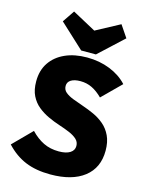

<svg xmlns="http://www.w3.org/2000/svg" viewBox="-141 -1051 878 1147"><g transform="rotate(15 298.0 -477.5)"><path d="M285 11Q196 11 130.5 -16Q65 -43 11 -101L124 -215Q161 -176 203 -155.5Q245 -135 298 -135Q343 -135 367.5 -150.5Q392 -166 392 -193Q392 -218 374 -234.5Q356 -251 326.5 -263.5Q297 -276 261.5 -287.5Q226 -299 190.5 -315.5Q155 -332 125.5 -356Q96 -380 78 -416Q60 -452 60 -505Q60 -573 92.5 -621Q125 -669 183 -695Q241 -721 318 -721Q395 -721 460 -695Q525 -669 567 -623L453 -510Q421 -542 388 -558Q355 -574 316 -574Q279 -574 258 -561Q237 -548 237 -524Q237 -500 255 -485Q273 -470 302.5 -458.5Q332 -447 367.5 -435Q403 -423 438 -407Q473 -391 502.5 -366Q532 -341 550 -303Q568 -265 568 -211Q568 -105 493.5 -47Q419 11 285 11ZM464 -966 514 -892 363 -752H272L121 -892L171 -966L385 -850H248Z"/></g></svg>

Font: Outfit Thin ExtraBold
Style: Regular
Weight: 800
Version: Version 1.100;gftools[0.9.27]